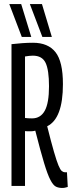

<svg xmlns="http://www.w3.org/2000/svg" viewBox="-20 -922 360 952"><path d="M289 10Q271 10 257.5 3.5Q244 -3 230 -29.5Q216 -56 198.5 -114Q181 -172 155 -274Q144 -271 133 -271Q125 -271 117 -271Q109 -271 104 -272V0H37V-703Q64 -706 90 -708Q116 -710 144 -710Q218 -710 255 -663.5Q292 -617 292 -505Q292 -334 214 -296Q234 -216 247.5 -169.5Q261 -123 270 -101.5Q279 -80 286.5 -74Q294 -68 302 -68Q303 -68 307 -68Q311 -68 312 -68L316 5Q311 6 304.5 8Q298 10 289 10ZM139 -335Q181 -335 202 -373Q223 -411 223 -494Q223 -575 206 -610.5Q189 -646 143 -646Q135 -646 125 -645Q115 -644 104 -642V-337Q112 -336 120.5 -335.5Q129 -335 139 -335ZM190 -739 128 -902H188L237 -739ZM88 -739 26 -902H85L135 -739Z"/></svg>

Font: Georama ExtraCondensed
Style: Regular
Weight: 400
Width: 2
Designer: Jean-Baptiste Levee
Foundry: Production Type
Version: Version 1.000